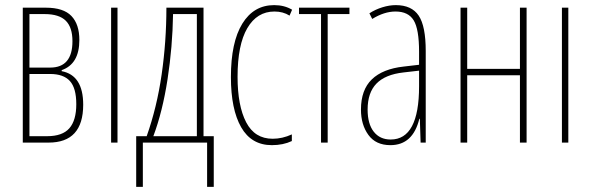

<svg xmlns="http://www.w3.org/2000/svg" viewBox="-20 -557 2308 750"><path d="M221 -283V-279Q305 -263 305 -148Q305 0 170 0H69V-527H159Q228 -527 259 -494.5Q290 -462 290 -401Q290 -307 221 -283ZM154 -502H95V-293H176Q263 -293 263 -396Q263 -450 237 -476Q211 -502 154 -502ZM176 -268H95V-25H164Q224 -25 251 -56Q278 -87 278 -150Q278 -213 253 -240.5Q228 -268 176 -268Z M414 0V-527H439V0Z M775 -25H815V173H789V0H538V173H512V-25H553Q593 -138 611.5 -266.5Q630 -395 630 -527H775ZM656 -502Q654 -374 634.5 -247.5Q615 -121 579 -25H749V-502Z M882 -256Q882 -392 926.5 -464.5Q971 -537 1051 -537Q1091 -537 1121 -519L1111 -496Q1086 -512 1052 -512Q984 -512 946 -447Q908 -382 908 -257Q908 -144 941.5 -79.5Q975 -15 1045 -15Q1083 -15 1120 -32V-6Q1086 10 1042 10Q962 10 922 -60Q882 -130 882 -256Z M1260 -502V0H1234V-502H1148V-527H1345V-502Z M1643 -358V0H1623L1620 -93H1618Q1593 10 1505 10Q1448 10 1419 -30Q1390 -70 1390 -129Q1390 -206 1432.5 -247Q1475 -288 1557 -297L1617 -304V-355Q1617 -443 1596 -477.5Q1575 -512 1525 -512Q1481 -512 1434 -483L1423 -505Q1446 -520 1473.5 -528.5Q1501 -537 1526 -537Q1588 -537 1615.5 -496Q1643 -455 1643 -358ZM1556 -274Q1485 -266 1450.5 -230.5Q1416 -195 1416 -129Q1416 -73 1440 -42.5Q1464 -12 1506 -12Q1617 -12 1617 -220V-281Z M1805 -288H2011V-527H2037V0H2011V-263H1805V0H1779V-527H1805Z M2175 0V-527H2200V0Z"/></svg>

Font: Noto Sans Display Thin Cond
Style: Regular
Weight: 250
Width: 3
Designer: Monotype Design team
Foundry: Monotype Imaging Inc.
Version: Version 1.000